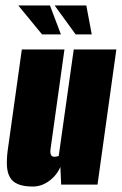

<svg xmlns="http://www.w3.org/2000/svg" viewBox="-20 -676 446 703"><path d="M100 7Q67 7 46.5 -1.5Q26 -10 16.5 -26.5Q7 -43 5.5 -67.5Q4 -92 8 -124L60 -495H216L165 -130Q164 -123 164.5 -118Q165 -113 166.5 -109.5Q168 -106 171 -104Q174 -102 178 -102Q181 -102 184 -102.5Q187 -103 190 -103.5Q193 -104 195 -105L250 -495H406L337 0H204L201 -65Q188 -34 160 -13.5Q132 7 100 7ZM316 -550H257L180 -656H296ZM203 -550H134L47 -656H163Z"/></svg>

Font: Alumni Sans Black
Style: Italic
Weight: 900
Italic angle: -8°
Version: Version 1.016